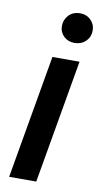

<svg xmlns="http://www.w3.org/2000/svg" viewBox="-85 -769 423 808"><g transform="rotate(10 127.0 -364.5)"><path d="M123.5 -663.6C123.5 -646 129.9 -631.3 142.1 -619.6C154.3 -608.4 169.4 -602.5 186.5 -602.5C187.5 -602.5 188.5 -602.5 189.5 -602.5C208.5 -603 224.1 -609.4 236.3 -621.6C248.5 -633.8 254.4 -648.9 254.4 -667.5C254.4 -685.1 248 -699.7 235.8 -711.9C223.6 -723.6 209 -729.5 191.4 -729.5C190.4 -729.5 189.5 -729.5 188.5 -729.5C168.5 -729 152.8 -722.2 141.1 -709.5C129.4 -696.8 123.5 -681.6 123.5 -663.6ZM222.7 -528.3H106.9L15.1 0H130.9Z"/></g></svg>

Font: Roboto Medium
Style: Italic
Weight: 500
Italic angle: -12°
Designer: Google
Version: Version 2.137; 2017